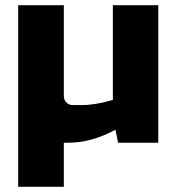

<svg xmlns="http://www.w3.org/2000/svg" viewBox="-20 -550 680 740"><path d="M425 -50Q332 0 245 0H226V170H50V-530H226V-180Q226 -165 236 -155Q246 -145 261 -145H295Q348 -145 415 -165V-530H590V0H435Z"/></svg>

Font: Russo One
Style: Regular
Weight: 400
Designer: Jovanny lemonad
Foundry: Jovanny Lemonad
Version: Version 1.001